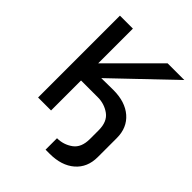

<svg xmlns="http://www.w3.org/2000/svg" viewBox="-194 -625 869 869"><g transform="rotate(45 241.0 -190.5)"><path d="M358.9 -88.9Q358.9 -144 325.7 -168Q292.5 -191.9 251 -191.9H143.1V0H60.1V-523.9H143.1V-301.8L365.2 -523.9H472.2L200.2 -264.2L276.9 -265.1Q353 -265.1 397.5 -226.6Q441.9 -188 441.9 -122.1V0Q441.9 65.9 397.5 104.5Q353 143.1 276.9 143.1H251V69.8Q292.5 69.8 325.7 45.9Q358.9 22 358.9 -33.2Z"/></g></svg>

Font: Miedinger*
Style: Book
Weight: 400
Version: Version 001.000